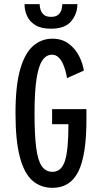

<svg xmlns="http://www.w3.org/2000/svg" viewBox="-20 -892 490 923"><path d="M232.5 11Q176 11 136.2 -23.5Q96.5 -58 75.5 -136.8Q54.5 -215.5 54.5 -348Q54.5 -480 77 -558.5Q99.5 -637 139.5 -671.5Q179.5 -706 231.5 -706Q278.5 -706 310.8 -681.5Q343 -657 360.8 -621.2Q378.5 -585.5 383 -552.5L302 -516.5Q300.5 -528.5 295.8 -547.2Q291 -566 282.8 -584.8Q274.5 -603.5 261.5 -616.2Q248.5 -629 229.5 -629Q202 -629 183.5 -601.5Q165 -574 155.5 -512.2Q146 -450.5 146 -348Q146 -243.5 154 -181.8Q162 -120 181 -93Q200 -66 232.5 -66Q274.5 -66 291.8 -117.2Q309 -168.5 309 -295H230.5V-367.5H395.5V-316Q395.5 -145.5 356.5 -67.2Q317.5 11 232.5 11ZM224.5 -754Q178.5 -754 150.8 -770.8Q123 -787.5 110.5 -814.2Q98 -841 98 -872H170.5Q170.5 -861 174.5 -846.8Q178.5 -832.5 190 -821.8Q201.5 -811 225.5 -811Q249 -811 260.8 -821.8Q272.5 -832.5 276 -846.8Q279.5 -861 279.5 -872H352Q352 -825.5 322.2 -789.8Q292.5 -754 224.5 -754Z"/></svg>

Font: Trispace Condensed
Style: Regular
Weight: 400
Width: 3
Designer: Tyler Finck
Foundry: Etcetera Type Company
Version: Version 1.210; ttfautohint (v1.8.3)